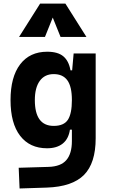

<svg xmlns="http://www.w3.org/2000/svg" viewBox="-20 -815 626 1068"><path d="M88.9 233.4 84 118.2 250 113.3Q318.4 111.3 349.1 75.4Q379.9 39.6 379.9 -30.3V-93.8H369.1Q361.3 -42 328.6 -16.1Q295.9 9.8 241.7 9.8Q145.5 9.8 92 -59.6Q38.6 -128.9 38.6 -258.3Q38.6 -386.7 92 -457Q145.5 -527.3 242.7 -527.3Q301.8 -527.3 332.3 -501.7Q362.8 -476.1 372.1 -423.8H381.3L389.6 -517.6H512.2V-45.9Q512.2 92.3 447.3 158Q382.3 223.6 240.2 228.5ZM379.9 -258.3Q379.9 -333.5 354.7 -368.2Q329.6 -402.8 278.8 -402.8Q228.5 -402.8 201.2 -365Q173.8 -327.1 173.8 -258.3Q173.8 -114.7 278.8 -114.7Q335.4 -114.7 357.7 -148.9Q379.9 -183.1 379.9 -258.3ZM85.9 -609.4 203.1 -794.9H343.8L460.9 -609.4H316.9L273.4 -717.3L230 -609.4Z"/></svg>

Font: Cascadia Code NF
Style: Bold
Weight: 700
Monospace: yes
Designer: Aaron Bell
Foundry: Saja Typeworks
Version: Version 2404.023; ttfautohint (v1.8.4)